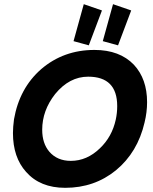

<svg xmlns="http://www.w3.org/2000/svg" viewBox="-20 -885 734 919"><path d="M521 -865 608 -835 545 -668 472 -688ZM381 -865 468 -835 405 -668 332 -688ZM672 -299Q639 -156 535 -70Q432 14 292 14Q172 14 105 -62Q42 -132 42 -248Q42 -276 47 -314Q73 -463 177 -554Q284 -646 432 -646Q553 -646 621 -575Q684 -507 684 -396Q684 -348 672 -299ZM534 -312Q541 -344 541 -377Q541 -518 402 -518Q312 -518 244 -435Q182 -356 182 -264Q182 -199 216 -159Q254 -115 319 -115Q396 -115 458 -175Q516 -230 534 -312Z"/></svg>

Font: GFS Neohellenic Rg
Style: Bold Italic
Weight: 700
Italic angle: -12°
Designer: Designed by Takis Katsoulidis and George D. Matthiopoulos.
Foundry: Designed by Takis Katsoulidis and George D. Matthiopoulos.
Version: Version 1.0